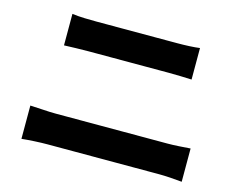

<svg xmlns="http://www.w3.org/2000/svg" viewBox="-92 -830 1185 942"><g transform="rotate(15 500.0 -358.5)"><path d="M167 -687Q195 -683 229.5 -682Q264 -681 290 -681Q313 -681 348 -681Q383 -681 424 -681Q465 -681 508 -681Q551 -681 589.5 -681Q628 -681 657 -681Q686 -681 700 -681Q731 -681 762 -682.5Q793 -684 815 -687V-527Q793 -528 760 -529Q727 -530 700 -530Q686 -530 655.5 -530Q625 -530 583 -530Q541 -530 496.5 -530Q452 -530 410.5 -530Q369 -530 337 -530Q305 -530 291 -530Q262 -530 228 -529Q194 -528 167 -527ZM84 -199Q115 -198 150 -195.5Q185 -193 215 -193Q229 -193 263 -193Q297 -193 344.5 -193Q392 -193 445.5 -193Q499 -193 552.5 -193Q606 -193 653.5 -193Q701 -193 734.5 -193Q768 -193 782 -193Q808 -193 839.5 -195Q871 -197 898 -199V-30Q870 -33 837.5 -35Q805 -37 782 -37Q768 -37 734.5 -37Q701 -37 653.5 -37Q606 -37 552.5 -37Q499 -37 445.5 -37Q392 -37 344.5 -37Q297 -37 263 -37Q229 -37 215 -37Q185 -37 149 -35Q113 -33 84 -30Z"/></g></svg>

Font: Noto Sans JP ExtraBold
Style: Regular
Weight: 800
Designer: Ryoko NISHIZUKA  (kana, bopomofo & ideographs); Paul D. Hunt (Latin, Greek & Cyrillic); Sandoll Communications , Soo-you
Foundry: Adobe
Version: Version 2.004-H2;hotconv 1.0.118;makeotfexe 2.5.65603